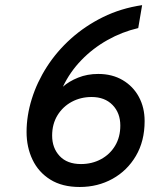

<svg xmlns="http://www.w3.org/2000/svg" viewBox="-20 -734 607 766"><path d="M298 12Q228 12 180.8 -17.5Q133.5 -47 109.8 -96.8Q86 -146.5 86 -207.5Q86 -272.5 106.8 -339.2Q127.5 -406 167 -467.5Q206.5 -529 263 -579.8Q319.5 -630.5 391 -665.8Q462.5 -701 547 -713.5L531.5 -622Q467 -607 408.8 -574.2Q350.5 -541.5 304.8 -494.2Q259 -447 231 -388Q255 -409.5 291.5 -424.2Q328 -439 372 -439Q427.5 -439 469.2 -414.5Q511 -390 534 -347.5Q557 -305 557 -251Q557 -171 522.2 -112Q487.5 -53 428.8 -20.5Q370 12 298 12ZM303 -79.5Q347 -79.5 382.8 -98.8Q418.5 -118 439.2 -152.5Q460 -187 460 -233Q460 -283.5 429 -315.2Q398 -347 345.5 -347Q302 -347 266.2 -327.8Q230.5 -308.5 209.2 -273.8Q188 -239 188 -193Q188 -143.5 218 -111.5Q248 -79.5 303 -79.5Z"/></svg>

Font: Overpass Medium
Style: Italic
Weight: 500
Italic angle: -10°
Designer: Delve Withrington, Dave Bailey, Thomas Jockin
Foundry: Delve Fonts LLC
Version: Version 4.000